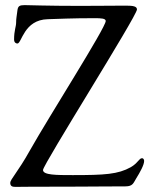

<svg xmlns="http://www.w3.org/2000/svg" viewBox="-20 -728 603 750"><path d="M20 -14C20 0 29 2 40 2C122 2 29 1 287 1C372 1 363 0 470 0C499 0 501 -13 512 -31C527 -55 543 -84 543 -99C543 -109 536 -110 535 -110C523 -110 519 -91 491 -75C441 -47 389 -44 264 -44C200 -44 148 -44 148 -64C148 -85 515 -666 515 -691C515 -703 501 -706 472 -706C384 -706 410 -705 292 -705C163 -705 97 -708 76 -708C56 -708 50 -704 48 -687C45 -662 43 -656 43 -640C43 -624 35 -609 35 -574C35 -561 43 -558 48 -558C65 -558 73 -651 167 -653C204 -654 259 -657 350 -657C375 -657 393 -656 393 -646C393 -620 172 -274 96 -139C51 -58 20 -27 20 -14Z"/></svg>

Font: OFL Sorts Mill Goudy
Style: Regular
Weight: 500
Version: Version 003.000